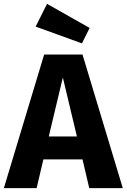

<svg xmlns="http://www.w3.org/2000/svg" viewBox="-33 -976 657 996"><path d="M211 -956 432 -831 392 -751 152 -838ZM430 0 395 -149H192L157 0H-13L196 -693H395L604 0ZM220 -268H366L293 -574Z"/></svg>

Font: Fira Sans
Style: Bold
Weight: 700
Designer: bBox Type GmbH & Carrois Corporate GbR & Edenspiekermann AG
Foundry: bBox Type GmbH & Carrois Corporate GbR & Edenspiekermann AG
Version: Version 4.301;PS 004.301;hotconv 1.0.88;makeotf.lib2.5.64775